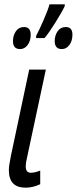

<svg xmlns="http://www.w3.org/2000/svg" viewBox="-20 -858 355 888"><path d="M98 10Q132 10 166 -6V-69Q141 -59 123 -59Q99 -59 99 -88Q99 -105 105 -129L192 -536H115L30 -135Q21 -92 21 -71Q21 10 98 10ZM147 -682H186Q205 -704 236 -753.5Q267 -803 279 -829L280 -838H209Q202 -812 181.5 -765Q161 -718 147 -692ZM73 -631Q94 -631 108 -650Q122 -669 122 -698Q122 -733 91 -733Q67 -733 53.5 -713.5Q40 -694 40 -668Q40 -631 73 -631ZM266 -631Q287 -631 301 -650Q315 -669 315 -698Q315 -733 284 -733Q260 -733 246.5 -713.5Q233 -694 233 -668Q233 -631 266 -631Z"/></svg>

Font: Noto Sans UI Condensed
Style: Italic
Weight: 400
Width: 3
Italic angle: -12°
Designer: Monotype Design Team
Foundry: Monotype Imaging Inc.
Version: Version 1.901